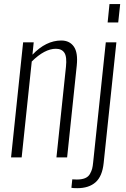

<svg xmlns="http://www.w3.org/2000/svg" viewBox="-20 -791 633 965"><path d="M521 -678.2 530.3 -770.5H584L574.2 -678.2ZM338.9 152.8 343.3 110.4Q347.2 111.3 366.2 111.3Q391.1 111.3 407.5 104.5Q423.8 97.7 431.9 83.5Q439.9 69.3 443.1 57.1Q446.3 44.9 448.2 24.9L511.7 -578.1H564.9L501 28.3Q494.1 95.2 460.4 125Q426.8 154.8 368.2 154.8Q344.2 154.8 338.9 152.8ZM35.6 0 96.2 -578.1H149.4L143.1 -516.1Q210.9 -587.4 288.1 -587.4Q329.6 -587.4 351.1 -556.9Q372.6 -526.4 365.7 -460.9L317.4 0H263.7L311.5 -455.1Q316.9 -505.4 303.7 -525.6Q290.5 -545.9 260.7 -545.9Q204.6 -545.9 139.6 -481.9L88.9 0Z"/></svg>

Font: Oswald
Style: Extra-Light
Weight: 200
Designer: Vernon Adams
Foundry: Vernon Adams
Version: 3.0; ttfautohint (v0.94.23-7a4d-dirty) -l 8 -r 50 -G 200 -x 